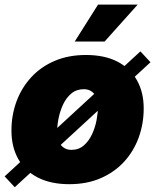

<svg xmlns="http://www.w3.org/2000/svg" viewBox="-24 -784 669 828"><path d="M274.9 10.3Q195.3 10.3 139.4 -18.3Q83.5 -46.9 54.4 -98.9Q25.4 -150.9 25.4 -220.7Q25.4 -287.6 47.1 -346.4Q68.8 -405.3 110.6 -450.7Q152.3 -496.1 211.9 -521.5Q271.5 -546.9 346.7 -546.9Q426.3 -546.9 481.7 -518.6Q537.1 -490.2 566.4 -438.2Q595.7 -386.2 595.7 -316.4Q595.7 -251 574.5 -191.9Q553.2 -132.8 512 -87.4Q470.7 -42 411.1 -15.9Q351.6 10.3 274.9 10.3ZM283.7 -137.7Q315.4 -137.7 337.4 -156.7Q359.4 -175.8 373 -205.3Q386.7 -234.9 392.6 -266.8Q398.4 -298.8 398.4 -323.7Q398.4 -349.1 390.6 -365.7Q382.8 -382.3 369.1 -390.9Q355.5 -399.4 337.9 -399.4Q305.7 -399.4 283.4 -380.6Q261.2 -361.8 247.8 -332.8Q234.4 -303.7 228.3 -272.2Q222.2 -240.7 222.2 -214.8Q222.2 -177.2 239.5 -157.5Q256.8 -137.7 283.7 -137.7ZM39.6 23.4 -3.9 -23.4 581.5 -562.5 625 -515.6ZM298.3 -605 398.9 -764.2H569.8L427.2 -605Z"/></svg>

Font: Inter 18pt Black
Style: Italic
Weight: 900
Italic angle: -9.3988°
Designer: Rasmus Andersson
Foundry: rsms
Version: Version 4.001;git-66647c0bb